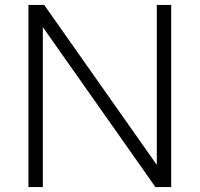

<svg xmlns="http://www.w3.org/2000/svg" viewBox="-20 -760 811 780"><path d="M95.5 0V-740H159.5L635 -64.5H617V-740H675.5V0H611.5L136 -675.5H154V0Z"/></svg>

Font: Encode Sans SemiExpanded Light
Style: Regular
Weight: 300
Width: 6
Designer: Multiple Designers
Foundry: Impallari Type
Version: Version 3.002